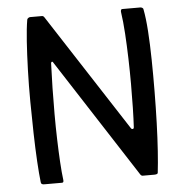

<svg xmlns="http://www.w3.org/2000/svg" viewBox="-50 -721 741 770"><g transform="rotate(-5 320.5 -336.5)"><path d="M463 -194Q465 -190 469.5 -190Q474 -190 475 -196Q477 -230 478 -275Q479 -320 479 -370.5Q479 -421 477.5 -473Q476 -525 473 -573.5Q470 -622 464 -663Q464 -673 470 -673H543Q547 -673 551 -670.5Q555 -668 555 -664Q562 -628 565.5 -575.5Q569 -523 570 -460.5Q571 -398 570.5 -332.5Q570 -267 568 -205.5Q566 -144 562.5 -93Q559 -42 555 -9Q555 -3 550.5 -1.5Q546 0 541 0H493Q487 0 481 -11L176 -483Q175 -487 171.5 -487Q168 -487 167 -482Q165 -434 164 -382Q163 -330 163 -277.5Q163 -225 164.5 -175.5Q166 -126 168.5 -83.5Q171 -41 175 -10Q176 0 169 0H98Q93 0 89 -1.5Q85 -3 84 -9Q80 -43 77 -94.5Q74 -146 72.5 -208Q71 -270 70.5 -335Q70 -400 72 -462.5Q74 -525 77.5 -577Q81 -629 87 -664Q88 -668 92 -670.5Q96 -673 99 -673H147Q153 -673 157 -666Z"/></g></svg>

Font: Glory Thin Medium
Style: Regular
Weight: 500
Version: Version 1.011